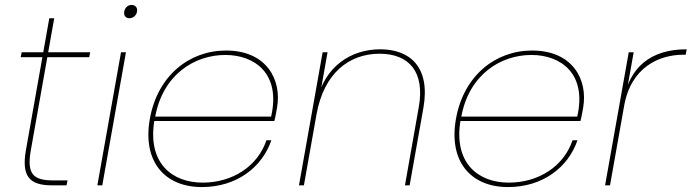

<svg xmlns="http://www.w3.org/2000/svg" viewBox="-20 -752 2806 779"><path d="M85 -142C67 -37 99 0 191 0H250L254 -20H197C115 -20 88 -45 105 -142L200 -678H180ZM342 -520 346 -540H68L64 -520Z M375 0H395L491 -540H471ZM505 -678C519 -678 533 -688 536 -705C539 -722 528 -732 514 -732C500 -732 487 -722 484 -705C481 -688 491 -678 505 -678Z M596 -261H1093C1098 -279 1099 -289 1104 -315C1124 -428 1062 -547 897 -547C747 -547 619 -444 588 -270C557 -96 649 7 799 7C939 7 1043 -72 1081 -183H1061C1025 -76 922 -11 802 -11C679 -11 576 -90 607 -267L609 -275C640 -451 771 -529 894 -529C1014 -529 1120 -453 1080 -279H600Z M1193 0H1213L1309 -540H1289ZM1623 0H1642L1698 -315C1727 -482 1641 -552 1523 -552C1405 -552 1297 -484 1265 -340L1264 -287C1294 -456 1397 -534 1520 -534C1639 -534 1705 -461 1679 -317Z M1838 -261H2335C2340 -279 2341 -289 2346 -315C2366 -428 2304 -547 2139 -547C1989 -547 1861 -444 1830 -270C1799 -96 1891 7 2041 7C2181 7 2285 -72 2323 -183H2303C2267 -76 2164 -11 2044 -11C1921 -11 1818 -90 1849 -267L1851 -275C1882 -451 2013 -529 2136 -529C2256 -529 2362 -453 2322 -279H1842Z M2512 -321C2540 -481 2656 -530 2753 -530H2762L2766 -552C2619 -552 2533 -479 2509 -341ZM2435 0H2455L2551 -540H2531Z"/></svg>

Font: Poppins Devanagari Thin
Style: Italic
Weight: 100
Italic angle: -10°
Designer: Ninad Kale (Devanagari), Jonny Pinhorn (Latin)
Foundry: Indian Type Foundry
Version: 4.005